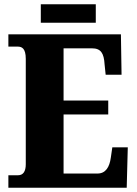

<svg xmlns="http://www.w3.org/2000/svg" viewBox="-20 -874 637 894"><path d="M170 -768H426V-854H170ZM19 0H570L575 -188H503L496 -140C490 -96 472 -66 434 -66H276V-341H484V-406H276V-649H408C450 -649 464 -626 467 -574L472 -526H546L543 -714H19V-657H62C81 -657 100 -650 100 -600V-109C100 -76 88 -58 64 -58H19Z"/></svg>

Font: Noto Serif Sinhala Condensed Black
Style: Regular
Weight: 900
Width: 3
Designer: Jelle Bosma - Monotype Design Team
Foundry: Monotype Imaging Inc.
Version: Version 2.007